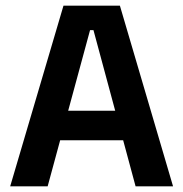

<svg xmlns="http://www.w3.org/2000/svg" viewBox="-20 -659 648 679"><path d="M148.5 0H16L204.5 -639H404L592 0H459.5L310.5 -552.5H298.5ZM448 -163H159V-267.5H448Z"/></svg>

Font: Anek Malayalam SemiBold
Style: Regular
Weight: 600
Version: Version 1.003